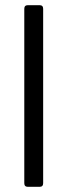

<svg xmlns="http://www.w3.org/2000/svg" viewBox="-20 -723 261 743"><path d="M133 0H88Q74 0 74 -14V-689Q74 -703 88 -703H133Q147 -703 147 -689V-14Q147 0 133 0Z"/></svg>

Font: Rajdhani Medium
Style: Regular
Weight: 500
Designer: Satya Rajpurohit, Jyotish Sonowal
Foundry: Indian Type Foundry
Version: Version 1.201 February 1, 2022